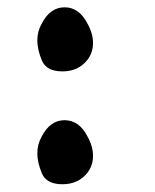

<svg xmlns="http://www.w3.org/2000/svg" viewBox="-20 -504 416 515"><path d="M214.8 -41Q190.4 -9.8 147.5 -9.8Q104.5 -9.8 92.3 -39.1Q80.1 -68.4 80.1 -92.8Q80.1 -117.2 91.8 -137.7Q114.3 -181.6 153.3 -181.6Q192.4 -181.6 214.8 -137.7Q229.5 -111.3 229.5 -85.9Q229.5 -60.5 214.8 -41ZM214.8 -343.8Q190.4 -312.5 147.5 -312.5Q104.5 -312.5 92.3 -341.8Q80.1 -371.1 80.1 -395.5Q80.1 -419.9 91.8 -440.4Q114.3 -484.4 153.3 -484.4Q192.4 -484.4 214.8 -440.4Q229.5 -414.1 229.5 -388.7Q229.5 -363.3 214.8 -343.8Z"/></svg>

Font: Essays1743
Style: Medium
Weight: 500
Designer: Based on the typeface in a 1743 English translation of the essays of Montaigne.  PostScript/TrueType font designed by Jo
Version: Version 002.100